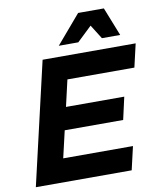

<svg xmlns="http://www.w3.org/2000/svg" viewBox="-98 -1008 914 1087"><g transform="rotate(-10 358.5 -465.0)"><path d="M426 -930H574L639 -766H534L483 -847L398 -766H286ZM570 0H19L182 -704H717L686 -570H301L266 -418H601L572 -289H236L200 -134H601Z"/></g></svg>

Font: CBA Beacon Sans Extra Bold
Style: Italic
Weight: 800
Italic angle: -13°
Designer: Wei Huang
Foundry: Wei Huang
Version: Version 1.002